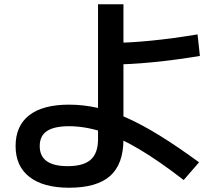

<svg xmlns="http://www.w3.org/2000/svg" viewBox="-20 -826 1040 899"><path d="M303 53Q183 53 118 2.5Q53 -48 53 -142Q53 -237 117 -286.5Q181 -336 303 -336Q369 -336 434.5 -321.5Q500 -307 572 -275Q644 -243 727.5 -191.5Q811 -140 912 -66L840 17Q724 -73 630 -128.5Q536 -184 456.5 -209.5Q377 -235 303 -235Q234 -235 200 -212.5Q166 -190 166 -142Q166 -48 297 -48Q371 -48 405 -78.5Q439 -109 439 -174V-806H558V-174Q558 -58 496 -2.5Q434 53 303 53ZM493 -625Q581 -625 686.5 -635.5Q792 -646 905 -665L916 -564Q801 -545 694 -534.5Q587 -524 499 -524Z"/></svg>

Font: M PLUS 2 SemiBold
Style: Regular
Weight: 600
Designer: Coji Morishita
Foundry: UNDERFOREST DESIGN
Version: Version 1.001